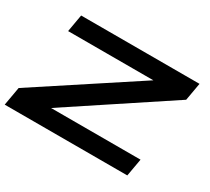

<svg xmlns="http://www.w3.org/2000/svg" viewBox="-133 -899 1230 1123"><g transform="rotate(30 482.0 -337.5)"><path d="M-1.5 0 20.5 -125 680.5 -558H104.5L125 -675H924.5L903.5 -555.5L243 -118.5H847.5L826.5 0Z"/></g></svg>

Font: Anybody UltraExpanded SemiBold
Style: Italic
Weight: 600
Width: 9
Italic angle: -10°
Designer: Tyler Finck
Foundry: Etcetera Type Company
Version: Version 1.010; ttfautohint (v1.8.3) -l 8 -r 50 -G 200 -x 14 